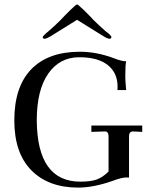

<svg xmlns="http://www.w3.org/2000/svg" viewBox="-20 -842 686 872"><path d="M335 10Q200 10 122.5 -68.5Q45 -147 45 -295Q45 -448 122 -527.5Q199 -607 343 -607Q418 -607 496 -578Q537 -562 553 -564Q549 -547 549 -495Q549 -476 553 -433H513Q514 -436 514 -448Q514 -511 469.5 -546.5Q425 -582 340 -582Q251 -582 199 -507.5Q147 -433 147 -295Q149 -17 345 -17Q391 -17 418.5 -26.5Q446 -36 473 -63V-223Q473 -234 468.5 -240Q464 -246 454 -245L395 -243V-272H626V-243L585 -245Q566 -245 566 -224V-35Q563 -36 553 -36Q532 -36 490 -20Q404 10 335 10ZM183 -666Q174 -666 174 -674Q174 -676 182 -684Q192 -694 199 -699Q230 -726 253 -749L276 -773L300 -797Q326 -822 330 -822Q334 -822 360 -797L384 -773L407 -749Q430 -726 461 -699Q472 -692 479 -684Q486 -677 486 -674Q486 -666 477 -666Q468 -666 449 -678L330 -752L211 -678Q191 -666 183 -666Z"/></svg>

Font: UnnaRegular
Style: Regular
Weight: 400
Designer: Jorge de Buen Unna
Foundry: Omnibus-Type
Version: Version 2.008;hotconv 1.0.109;makeotfexe 2.5.65596